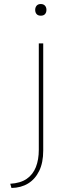

<svg xmlns="http://www.w3.org/2000/svg" viewBox="-20 -741 354 955"><path d="M37 194 31 173Q82 170 113 148.5Q144 127 158.5 90Q173 53 173 4V-525H195V8Q195 68 175 109Q155 150 120 171.5Q85 193 37 194ZM183 -663Q169 -663 162 -671Q155 -679 155 -692Q155 -704 162 -712.5Q169 -721 183 -721Q196 -721 203.5 -713Q211 -705 211 -692Q211 -679 204 -671Q197 -663 183 -663Z"/></svg>

Font: Lexend Exa Thin
Style: Regular
Weight: 250
Designer: Bonnie Shaver-Troup, Thomas Jockin
Foundry: Lexend
Version: Version 1.007